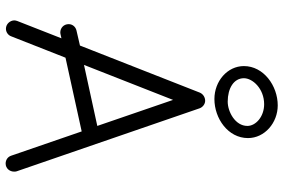

<svg xmlns="http://www.w3.org/2000/svg" viewBox="-178 -802 981 664"><g transform="rotate(90 312.0 -469.5)"><path d="M322 -721C389 -721 457 -768 457 -837C457 -895 404 -940 344 -940C276 -940 208 -891 208 -823C208 -766 260 -721 322 -721ZM340 -893C383 -893 415 -864 415 -835C415 -793 366 -767 331 -767C285 -767 250 -788 250 -823C250 -853 286 -893 340 -893ZM354 -670C350 -681 339 -689 328 -689C316 -689 305 -682 300 -671L137 -256L85 -244C72 -241 63 -230 63 -217C63 -200 76 -188 92 -188C94 -188 96 -188 112 -192L52 -39C51 -36 50 -32 50 -29C50 -15 62 0 79 0C90 0 101 -7 105 -18L179 -206L434 -262L518 -18C522 -6 533 1 545 1C562 1 573 -13 573 -28C573 -31 573 -34 572 -37ZM204 -270 325 -578 415 -316Z"/></g></svg>

Font: Comic Neue
Style: Normal
Weight: 400
Designer: Craig Rozynski
Foundry: Craig Rozynski
Version: Version 2.003